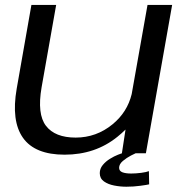

<svg xmlns="http://www.w3.org/2000/svg" viewBox="-20 -610 738 764"><path d="M465 0 479.5 -94.5Q465 -80 447 -65.5Q359 5.5 237 5.5Q119 5.5 71.5 -61.5Q24 -128.5 46.5 -257.5L105 -590.5H203.5L145.5 -262.5Q127 -156 163 -109.2Q199 -62.5 281 -62.5Q363.5 -62.5 428 -115.5Q486.5 -163.5 504 -235.5L567 -590.5H665L560.5 0ZM483 133Q458.5 133 434.2 128.2Q410 123.5 393.5 111.8Q377 100 377 79Q377 61 389 46.5Q401 32 417.8 21.8Q434.5 11.5 449.2 5.8Q464 0 469 -1H521.5Q517.5 0.5 501 9Q484.5 17.5 469.2 30.2Q454 43 454 57.5Q454 70.5 467 75.5Q480 80.5 502 80.5Q520.5 80.5 541.5 77.8Q562.5 75 572.5 71L573.5 123.5Q566 125.5 538.8 129.2Q511.5 133 483 133Z"/></svg>

Font: Anybody ExtraExpanded Regular
Style: Italic
Weight: 400
Width: 8
Italic angle: -10°
Designer: Tyler Finck
Foundry: Etcetera Type Company
Version: Version 1.010; ttfautohint (v1.8.3) -l 8 -r 50 -G 200 -x 14 